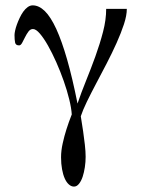

<svg xmlns="http://www.w3.org/2000/svg" viewBox="-20 -480 533 717"><path d="M269.5 -93.3Q283.2 -133.8 301.5 -179Q319.8 -224.1 336.4 -270Q353 -315.9 364.7 -360.8Q376.5 -405.8 376.5 -446.8H453.6Q453.6 -422.4 442.9 -389.6Q432.1 -356.9 415.5 -319.8Q398.9 -282.7 378.7 -243.7Q358.4 -204.6 339.1 -168.2Q319.8 -131.8 304.4 -100.1Q289.1 -68.4 281.7 -45.9Q286.6 -16.6 290.5 10.7Q293.9 34.2 296.9 60.3Q299.8 86.4 299.8 105.5Q299.8 124.5 296.9 144.3Q293.9 164.1 288.6 180.2Q283.2 196.3 274.9 206.5Q266.6 216.8 256.3 216.8Q246.1 216.8 237.1 208.7Q228 200.7 221.7 186.3Q215.3 171.9 211.7 151.9Q208 131.8 208 107.4Q208 83 214.1 55.4Q220.2 27.8 228 3.4Q236.8 -24.4 248 -52.7Q246.6 -76.2 238.5 -109.1Q230.5 -142.1 218 -177.5Q205.6 -212.9 190.2 -247.6Q174.8 -282.2 159.2 -309.8Q143.6 -337.4 128.9 -354.5Q114.3 -371.6 103 -371.6Q93.3 -371.6 86.2 -362.1Q79.1 -352.5 73.5 -341.1Q67.9 -329.6 62.7 -320.1Q57.6 -310.5 51.3 -310.5Q38.6 -310.5 36.4 -321Q34.2 -331.5 34.2 -349.1Q34.2 -355 36.4 -365.5Q38.6 -376 43 -388.2Q47.4 -400.4 53.5 -413.3Q59.6 -426.3 66.9 -436.5Q74.2 -446.8 83.3 -453.4Q92.3 -460 102.1 -460Q125.5 -460 147.5 -438.5Q169.4 -417 190.2 -371.8Q210.9 -326.7 230.7 -257.6Q250.5 -188.5 269.5 -93.3Z"/></svg>

Font: Doulos SIL
Style: Regular
Weight: 400
Designer: Walt Agee, Victor Gaultney, Peter Martin, Debbi Hosken
Foundry: SIL International
Version: Version 4.110; 2011; Maintenance release